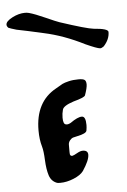

<svg xmlns="http://www.w3.org/2000/svg" viewBox="-135 -691 482 728"><g transform="rotate(-5 105.5 -327.0)"><path d="M-80 -603Q-86 -609 -86 -615Q-86 -628 -61 -641Q-36 -654 -12 -654Q-5 -654 3 -652Q25 -646 64 -628.5Q103 -611 115 -607Q215 -574 242 -571Q297 -567 297 -554Q297 -526 274 -501Q266 -495 260 -495Q248 -496 206 -515Q127 -555 52 -571Q32 -576 -4 -583.5Q-40 -591 -50 -593Q-74 -600 -80 -603ZM160 -114Q180 -114 180 -97Q180 -76 154 -37Q143 -22 116.5 -11Q90 0 65 0Q57 0 53 -1Q31 -9 23.5 -32.5Q16 -56 14.5 -91Q13 -126 8 -143Q0 -170 0 -205Q0 -314 80 -358Q98 -369 106 -373Q114 -377 130.5 -381Q147 -385 168 -385Q185 -385 191 -380.5Q197 -376 197 -363Q197 -350 187 -322Q183 -314 142 -303Q102 -290 99 -275Q95 -261 95 -245Q95 -220 106 -219Q113 -217 124 -223Q152 -243 168 -243Q183 -243 183 -210Q183 -201 181 -189Q180 -183 170.5 -178.5Q161 -174 146 -171Q131 -168 129 -167Q122 -165 116 -157.5Q110 -150 110 -141V-113Q110 -108 110.5 -105Q111 -102 113 -100Q115 -98 119 -98Q125 -99 138 -106.5Q151 -114 160 -114Z"/></g></svg>

Font: Fedorovsk Unicode
Style: Medium
Weight: 500
Designer: Aleksandr Andreev and Nikita Simmons
Version: Version 3.2